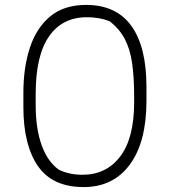

<svg xmlns="http://www.w3.org/2000/svg" viewBox="-20 -740 690 780"><path d="M330 -720Q452 -720 513.5 -635Q575 -550 575 -387V-331Q575 -163 507.5 -71.5Q440 20 320 20Q193 20 134 -65.5Q75 -151 75 -305V-363Q75 -466 101.5 -546.5Q128 -627 184 -673.5Q240 -720 330 -720ZM125 -312Q125 -217 149.5 -149.5Q174 -82 220 -50Q262 -30 315 -30Q412 -30 468.5 -104.5Q525 -179 525 -325V-345Q525 -428 516.5 -485Q508 -542 486.5 -582.5Q465 -623 425 -654Q384 -670 333 -670Q233 -670 179 -592Q125 -514 125 -359Z"/></svg>

Font: Recursive Sn Csl St Lt
Style: Regular
Weight: 300
Version: Version 1.079;hotconv 1.0.112;makeotfexe 2.5.65598; ttfautoh